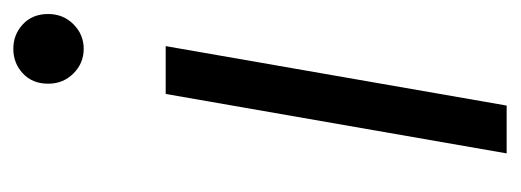

<svg xmlns="http://www.w3.org/2000/svg" viewBox="-260 -502 762 281"><g transform="rotate(-90 120.5 -361.0)"><path d="M37 0 124 -499H194L107 0ZM190 -619Q169 -619 154 -634Q139 -649 139 -671Q139 -694 154 -708Q169 -722 190 -722Q211 -722 226 -708Q241 -694 241 -671Q241 -649 226 -634Q211 -619 190 -619Z"/></g></svg>

Font: DM Sans 20pt Light
Style: Italic
Weight: 300
Italic angle: -10°
Version: Version 4.004;gftools[0.9.30]